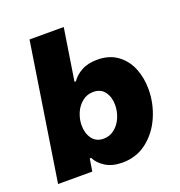

<svg xmlns="http://www.w3.org/2000/svg" viewBox="-137 -876 939 1002"><g transform="rotate(-20 332.0 -375.0)"><path d="M228 -69H220L209 0H19L137 -760H327L282 -472H290Q308 -500 344 -520Q380 -540 432 -540Q498 -540 543 -507.5Q588 -475 610 -421.5Q632 -368 632 -304Q632 -227 601 -154.5Q570 -82 511.5 -36Q453 10 374 10Q319 10 281.5 -13Q244 -36 228 -69ZM440 -286Q440 -330 418.5 -359.5Q397 -389 355 -389Q320 -389 293.5 -367.5Q267 -346 253 -313Q239 -280 239 -245Q239 -201 261 -171Q283 -141 324 -141Q359 -141 385.5 -162.5Q412 -184 426 -217.5Q440 -251 440 -286Z"/></g></svg>

Font: Be Vietnam Black
Style: Italic
Weight: 900
Italic angle: -9°
Designer: Lam Bao; Tony Le; Vietanh Nguyen
Foundry: Yellow Type Foundry
Version: Version 5.000